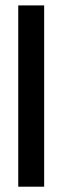

<svg xmlns="http://www.w3.org/2000/svg" viewBox="-20 -704 235 724"><path d="M48.8 -683.6H146.5V0H48.8Z"/></svg>

Font: BabelStone Runic Staveless
Style: Regular
Weight: 400
Designer: Andrew West
Foundry: BabelStone
Version: Version 3.002 March 14, 2022